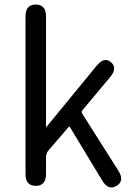

<svg xmlns="http://www.w3.org/2000/svg" viewBox="-20 -816 592 843"><path d="M137 0Q92 0 92 -52V-744Q92 -796 137 -796Q182 -796 182 -744V-261Q182 -256 185 -260L404 -527Q437 -568 467 -543Q497 -518 464 -478L342 -332Q336 -325 341 -317L500 -66Q528 -22 492 0Q456 22 429 -23L287 -258Q284 -262 281 -258L193 -156Q182 -143 182 -126V-52Q182 0 137 0Z"/></svg>

Font: Resource Han Rounded HK
Style: Regular
Weight: 400
Designer: Cyano Hao (round all glyphs); Ryoko NISHIZUKA  (kana, bopomofo & ideographs); Paul D. Hunt (Latin, Greek & Cyrillic); Sa
Foundry: Cyano Hao
Version: 0.990